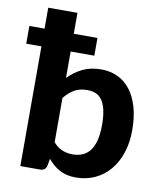

<svg xmlns="http://www.w3.org/2000/svg" viewBox="-98 -814 754 890"><g transform="rotate(10 279.0 -369.5)"><path d="M194.5 -136.5Q214 -114 236.8 -104.8Q259.5 -95.5 285.5 -95.5Q310.5 -95.5 331 -103.8Q351.5 -112 366.2 -130.5Q381 -149 389 -179.2Q397 -209.5 397 -253Q397 -296 390.2 -324.5Q383.5 -353 371.2 -370Q359 -387 341.5 -394Q324 -401 302.5 -401Q266 -401 241.2 -386.5Q216.5 -372 194.5 -345ZM194.5 -439Q224.5 -470 262 -488.2Q299.5 -506.5 350 -506.5Q391.5 -506.5 426.2 -490.5Q461 -474.5 486 -442.5Q511 -410.5 525 -363.2Q539 -316 539 -253Q539 -195 523.2 -147.2Q507.5 -99.5 478.5 -65Q449.5 -30.5 408.8 -11.5Q368 7.5 318 7.5Q294.5 7.5 275.8 2.8Q257 -2 241.2 -10.5Q225.5 -19 212 -30.8Q198.5 -42.5 186.5 -57L181 -26Q178 -11.5 169.8 -5.8Q161.5 0 148 0H57V-563.5H-14.5V-647H57V-745.5H194.5V-647H306V-563.5H194.5Z"/></g></svg>

Font: Lato 2
Style: Regular
Weight: 800
Designer: Lukasz Dziedzic with Adam Twardoch and Botio Nikoltchev
Foundry: tyPoland Lukasz Dziedzic
Version: Version 2.015; 2015-08-06; http://www.latofonts.com/